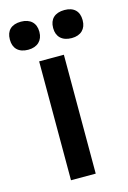

<svg xmlns="http://www.w3.org/2000/svg" viewBox="-146 -728 519 780"><g transform="rotate(-15 114.0 -337.5)"><path d="M53 -500V0H157V-500ZM-39 -615C-39 -580 -18 -557 23 -557C62 -557 85 -580 85 -615V-617C85 -653 62 -675 23 -675C-18 -675 -39 -653 -39 -617ZM143 -615C143 -580 165 -557 206 -557C245 -557 267 -580 267 -615V-617C267 -653 246 -675 206 -675C165 -675 143 -653 143 -617Z"/></g></svg>

Font: LT Wave Alt Medium
Style: Regular
Weight: 500
Designer: Daniel Lyons
Version: Version 2.5 (Glyphs App)